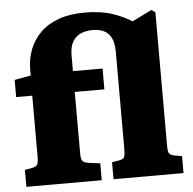

<svg xmlns="http://www.w3.org/2000/svg" viewBox="-54 -837 896 891"><g transform="rotate(-5 394.0 -391.0)"><path d="M33 0V-79L67 -85Q87 -89 92 -99Q97 -109 97 -135V-419H22V-499L98 -513V-540Q98 -590 115 -634Q132 -678 166 -711.5Q200 -745 251.5 -763.5Q303 -782 372 -782Q444 -782 495 -766Q546 -750 591 -722L682 -767L700 -755V-133Q700 -106 705.5 -97.5Q711 -89 730 -85L765 -79V0H439V-79L474 -85Q492 -88 496.5 -98Q501 -108 501 -134V-588Q501 -627 489.5 -651.5Q478 -676 456 -687Q434 -698 401 -698Q371 -698 347 -687.5Q323 -677 309 -653Q295 -629 295 -589V-516H433V-419H295V-130Q295 -106 302.5 -97Q310 -88 334 -85L384 -79V0Z"/></g></svg>

Font: Literata 18pt ExtraBold
Style: Regular
Weight: 800
Designer: Latin by Veronika Burian and Jose Scaglione. Greek by Irene Vlachou. Cyrillic by Vera Evstafieva.
Foundry: TypeTogether
Version: Version 3.103;gftools[0.9.29]